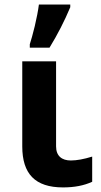

<svg xmlns="http://www.w3.org/2000/svg" viewBox="-20 -816 447 846"><path d="M111.3 -606H198.2C233.9 -664.1 264.2 -723.6 289.6 -784.2V-795.9H151.4C147.9 -768.6 141.6 -736.8 133.3 -701.2C124.5 -665.5 117.2 -638.7 111.3 -621.1ZM78.1 -545.9V-170.9C78.1 -50.3 134.3 9.8 257.8 9.8C308.1 9.8 350.6 1.5 386.2 -15.1V-126C349.6 -114.7 318.4 -108.9 292 -108.9C252.9 -108.9 227.1 -128.4 227.1 -170.9V-545.9Z"/></svg>

Font: Noto Reveo Sans
Style: Bold
Weight: 700
Designer: Monotype Design team
Foundry: Monotype Imaging Inc.
Version: Version 1.04